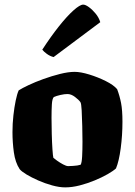

<svg xmlns="http://www.w3.org/2000/svg" viewBox="-20 -811 584 831"><path d="M262 0Q237 0 206 -8.5Q175 -17 145.5 -30Q116 -43 94.5 -56Q73 -69 65 -79Q46 -108 40 -151.5Q34 -195 34 -239Q34 -276 38 -311.5Q42 -347 48 -376Q54 -405 61 -420Q75 -429 103.5 -442.5Q132 -456 168 -469Q204 -482 240 -491Q276 -500 303 -500Q329 -500 366.5 -488.5Q404 -477 438 -460Q472 -443 487 -425Q498 -396 504 -365Q510 -334 510 -284Q510 -226 502.5 -169.5Q495 -113 482 -82Q470 -71 445.5 -57Q421 -43 389.5 -30Q358 -17 325 -8.5Q292 0 262 0ZM275 -92Q278 -92 297 -93Q316 -94 329 -98Q334 -106 335.5 -134Q337 -162 337 -198Q337 -228 336 -265.5Q335 -303 333.5 -333Q332 -363 328 -369Q321 -379 304.5 -391.5Q288 -404 272 -404Q259 -404 241.5 -400Q224 -396 213 -391Q206 -384 204.5 -359.5Q203 -335 203 -301Q203 -270 204 -232Q205 -194 207 -164.5Q209 -135 211 -128Q214 -125 226.5 -116Q239 -107 253 -99.5Q267 -92 275 -92ZM212 -564Q196 -568 182.5 -578Q169 -588 163 -596Q200 -653 235 -697Q270 -741 298 -766Q326 -791 340 -791Q350 -791 365 -780Q380 -769 394 -752Q408 -735 414 -715Z"/></svg>

Font: Texturina Black
Style: Regular
Weight: 900
Designer: Guillermo Torres Carreño
Foundry: Omnibus-Type
Version: Version 1.002; ttfautohint (v1.8.3)